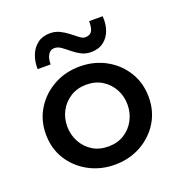

<svg xmlns="http://www.w3.org/2000/svg" viewBox="-118 -735 795 844"><g transform="rotate(-20 279.0 -312.5)"><path d="M279 8Q212 8 157 -22Q102 -52 70 -103.5Q38 -155 38 -221Q38 -287 70.5 -339Q103 -391 157.5 -421Q212 -451 279 -451Q346 -451 400.5 -421Q455 -391 487 -339Q519 -287 519 -221Q519 -155 487 -103.5Q455 -52 400.5 -22Q346 8 279 8ZM279 -77Q322 -77 353.5 -97Q385 -117 402.5 -150Q420 -183 420 -222Q420 -261 402.5 -293.5Q385 -326 353.5 -346Q322 -366 279 -366Q237 -366 205 -346Q173 -326 155.5 -293.5Q138 -261 138 -222Q138 -183 155.5 -150Q173 -117 204.5 -97Q236 -77 279 -77ZM349 -493Q324 -493 304 -503.5Q284 -514 266.5 -528.5Q249 -543 233.5 -554Q218 -565 203 -565Q187 -565 178 -554.5Q169 -544 165.5 -529.5Q162 -515 163 -503H102Q101 -538 112.5 -567.5Q124 -597 147.5 -615Q171 -633 206 -633Q231 -633 252 -622.5Q273 -612 290.5 -598Q308 -584 322 -573.5Q336 -563 346 -563Q361 -563 370 -569Q379 -575 383 -588.5Q387 -602 387 -624H450Q453 -588 442.5 -558.5Q432 -529 408.5 -511Q385 -493 349 -493Z"/></g></svg>

Font: Teachers Medium
Style: Regular
Weight: 500
Designer: Alfredo Marco Pradil, Chank Diesel
Version: Version 1.001